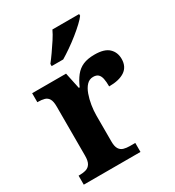

<svg xmlns="http://www.w3.org/2000/svg" viewBox="-184 -873 891 980"><g transform="rotate(-30 261.5 -383.0)"><path d="M19.7 0V-53H23.8Q46.8 -53 63.6 -58Q80.3 -63 89.9 -78.5Q99.4 -94 99.4 -125V-415Q99.4 -445 90.8 -459.5Q82.2 -474 66.3 -478.5Q50.5 -483 28.5 -483H24.9V-536H224.7L244.9 -440.5H249.9Q265.2 -475.7 284.2 -499.8Q303.3 -524 330.6 -535.9Q357.9 -547.7 399 -547.7Q456.4 -547.7 482.3 -523.2Q508.2 -498.7 508.2 -459.7Q508.2 -414.2 475.4 -391.8Q442.6 -369.5 382.7 -369.5Q382.7 -397.5 378.9 -415.7Q375 -433.8 365 -443.3Q354.9 -452.7 335.5 -452.7Q313.3 -452.7 297.5 -436Q281.7 -419.2 271.9 -391.8Q262 -364.5 257 -333.2Q252 -302 252 -273V-120Q252 -91 261.2 -76.5Q270.4 -62 286.3 -57.5Q302.2 -53 321.8 -53H353.9V0ZM180.3 -619Q195.3 -638 213.6 -664Q231.9 -690 249.5 -717Q267.1 -744 277.1 -766H434.6V-756Q425.6 -743 404.4 -723Q383.2 -703 355.8 -681Q328.3 -659 300.1 -639.5Q271.9 -620 248.4 -606H180.3Z"/></g></svg>

Font: Noto Serif Lao
Style: Regular
Weight: 400
Designer: Monotype Design Team
Foundry: Monotype Imaging Inc.
Version: Version 2.003